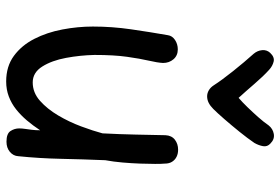

<svg xmlns="http://www.w3.org/2000/svg" viewBox="-163 -733 908 622"><g transform="rotate(90 291.0 -422.0)"><path d="M244 12Q195 12 161 -13Q127 -38 106 -79Q85 -120 75.5 -170Q66 -220 66 -269Q66 -331 75 -393Q84 -455 94 -512Q96 -526 109.5 -535Q123 -544 140 -544Q160 -544 172 -530Q184 -516 184 -496Q183 -478 176.5 -450Q170 -422 164 -379.5Q158 -337 158 -274Q159 -228 167.5 -182Q176 -136 195.5 -105Q215 -74 247 -74Q280 -74 306.5 -97.5Q333 -121 354 -156.5Q375 -192 389.5 -231Q404 -270 412 -300Q415 -357 416 -408Q417 -459 418 -504Q419 -524 432.5 -534.5Q446 -545 465 -545Q478 -545 488 -540Q498 -535 504 -525.5Q510 -516 510 -502Q511 -492 511 -470.5Q511 -449 510 -422Q509 -395 506.5 -365.5Q504 -336 499 -309Q496 -235 494.5 -165Q493 -95 486 -27Q485 -11 472 0Q459 11 439 11Q413 11 404.5 -2Q396 -15 396 -30Q396 -39 397.5 -49Q399 -59 400.5 -71Q402 -83 402 -98Q387 -75 370 -55Q353 -35 334 -20Q315 -5 292.5 3.5Q270 12 244 12ZM386 -838Q397 -852 414 -855Q431 -858 445 -844Q456 -834 453.5 -820Q451 -806 443 -792Q428 -770 407 -744Q386 -718 366 -695Q346 -672 333 -659Q323 -649 313 -644Q303 -639 292 -639Q282 -639 272.5 -644.5Q263 -650 256 -661Q240 -686 210.5 -723Q181 -760 154 -790Q144 -802 142.5 -817Q141 -832 151 -843Q165 -858 179.5 -854.5Q194 -851 206 -840Q227 -821 251.5 -792.5Q276 -764 297 -741Q311 -753 327 -769.5Q343 -786 359 -804Q375 -822 386 -838Z"/></g></svg>

Font: Playpen Sans
Style: Regular
Weight: 400
Designer: Laura Meseguer, Veronika Burian, José Scaglione, Kostas Bartsokas, Vera Evstafieva, Tom Grace, Yorlmar Campos
Foundry: TypeTogether
Version: Version 2.000